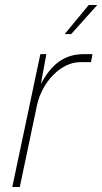

<svg xmlns="http://www.w3.org/2000/svg" viewBox="-20 -746 408 766"><path d="M238 -610H264L368 -726H334ZM29 0H59L128 -328C148 -418 222 -498 300 -498H343L349 -530H314C236 -530 185 -489 143 -411L165 -530H141Z"/></svg>

Font: Geist Thin
Style: Italic
Weight: 100
Italic angle: -12°
Designer: Basement.studio, Andrés Briganti, Mateo Zaragoza
Foundry: Basement.studio, Vercel, Andrés Briganti, Guido Ferreyra, Mateo Zaragoza
Version: Version 1.500